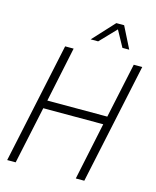

<svg xmlns="http://www.w3.org/2000/svg" viewBox="-132 -1002 886 1092"><g transform="rotate(15 311.0 -456.5)"><path d="M17 0 168 -710H218L150 -386H503L572 -710H622L471 0H421L492 -338H139L67 0ZM298 -786 415 -913H461L525 -786H485L433 -881L342 -786Z"/></g></svg>

Font: Geist Mono ExtraLight
Style: Italic
Weight: 200
Italic angle: -12°
Monospace: yes
Designer: Basement.studio, Andrés Briganti, Mateo Zaragoza
Foundry: Basement.studio, Vercel, Andrés Briganti, Guido Ferreyra, Mateo Zaragoza
Version: Version 1.500; ttfautohint (v1.8.4.7-5d5b)